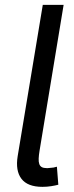

<svg xmlns="http://www.w3.org/2000/svg" viewBox="-20 -747 299 772"><path d="M51.1 -119.3 152 -727.3H235.8L139.2 -142Q136 -122.9 135.5 -109.4Q134.9 -95.9 138 -87.4Q141 -78.8 148.3 -74.9Q155.5 -71 168.3 -71H171.9Q187.9 -72.1 195.1 -73.3Q202.4 -74.6 208.8 -76.7L214.5 -4.3Q202.8 -1.1 185.7 1.6Q168.7 4.3 150.6 4.3Q90.9 4.3 66.2 -28.2Q41.5 -60.7 51.1 -119.3Z"/></svg>

Font: Inter P
Style: Italic
Weight: 400
Italic angle: -9.40001°
Designer: Rasmus Andersson
Foundry: rsms
Version: Version 3.018;git-588b23468